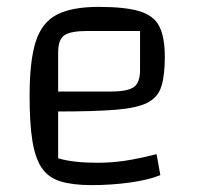

<svg xmlns="http://www.w3.org/2000/svg" viewBox="-20 -529 575 558"><path d="M246 9Q191 9 155.5 -2Q120 -13 101 -41.5Q82 -70 74 -120.5Q66 -171 66 -250Q66 -351 83.5 -407Q101 -463 144.5 -486Q188 -509 267 -509Q343 -509 385 -496.5Q427 -484 443 -452.5Q459 -421 459 -363Q459 -310 449 -278Q439 -246 408.5 -230.5Q378 -215 316 -210Q254 -205 149 -205H119V-263H301Q351 -263 369 -276Q387 -289 387 -325V-439H235Q185 -439 167 -426.5Q149 -414 149 -377V-69Q192 -56 263 -56Q303 -56 341 -61.5Q379 -67 435 -81L446 -20Q412 -6 357.5 1.5Q303 9 246 9Z"/></svg>

Font: Changa Light
Style: Regular
Weight: 300
Designer: Eduardo Rodriguez Tunni
Foundry: Eduardo Rodriguez Tunni
Version: Version 3.002; ttfautohint (v1.8.2)